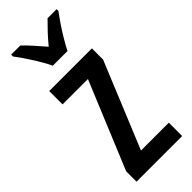

<svg xmlns="http://www.w3.org/2000/svg" viewBox="-252 -795 824 824"><g transform="rotate(-45 160.0 -383.0)"><path d="M300 0H23V-63L187 -459H33V-540H292V-472L131 -81H300ZM121 -606Q106 -638 79.5 -680Q53 -722 28 -755V-766H83Q101 -750 122.5 -725.5Q144 -701 166 -676Q190 -705 207.5 -723.5Q225 -742 249 -766H304V-755Q289 -735 271 -708.5Q253 -682 237 -655Q221 -628 210 -606Z"/></g></svg>

Font: Noto Sans Georgian ExtraCondensed Medium
Style: Regular
Weight: 500
Width: 2
Designer: Monotype Design Team, Akaki Razmadze
Foundry: Google LLC
Version: Version 2.005; ttfautohint (v1.8.4.7-5d5b)